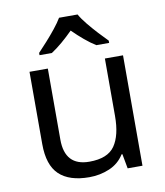

<svg xmlns="http://www.w3.org/2000/svg" viewBox="-86 -837 790 918"><g transform="rotate(-10 309.0 -378.0)"><path d="M533 -536V0H461L448 -71H444Q418 -29 372 -9.5Q326 10 274 10Q177 10 128 -36.5Q79 -83 79 -185V-536H168V-191Q168 -63 287 -63Q376 -63 410.5 -113Q445 -163 445 -257V-536ZM353 -766Q365 -744 387.5 -716.5Q410 -689 434.5 -662.5Q459 -636 478 -617V-606H416Q390 -622 362 -645.5Q334 -669 307 -696Q280 -669 253 -646Q226 -623 200 -606H140V-617Q159 -637 182.5 -663Q206 -689 228 -716.5Q250 -744 263 -766Z"/></g></svg>

Font: Noto Sans Avestan
Style: Regular
Weight: 400
Designer: Monotype Design Team
Foundry: Monotype Imaging Inc.
Version: Version 2.003; ttfautohint (v1.8.4.7-5d5b)